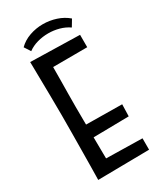

<svg xmlns="http://www.w3.org/2000/svg" viewBox="-209 -913 839 993"><g transform="rotate(-30 210.0 -416.5)"><path d="M70 4Q70 4 70.5 -19.5Q71 -43 71.5 -82.5Q72 -122 72.5 -172Q73 -222 73.5 -276Q74 -330 74 -381Q74 -445 73 -502.5Q72 -560 71.5 -604.5Q71 -649 70.5 -674.5Q70 -700 70 -700L161 -690Q161 -690 160.5 -669.5Q160 -649 160 -615.5Q160 -582 159.5 -541Q159 -500 158.5 -459Q158 -418 158 -383Q158 -348 158.5 -299Q159 -250 159.5 -199Q160 -148 160.5 -104Q161 -60 161.5 -32.5Q162 -5 162 -5ZM70 4 119 -73 376 -68V0ZM114 -198V-276L373 -273L371 -202ZM107 -618 70 -700 364 -693V-619ZM103 -746 79 -783Q106 -810 144.5 -823.5Q183 -837 224 -837Q264 -837 302.5 -824.5Q341 -812 370 -787L346 -747Q320 -765 288.5 -773.5Q257 -782 225 -782Q191 -782 159 -773Q127 -764 103 -746Z"/></g></svg>

Font: Truculenta Medium
Style: Regular
Weight: 500
Version: Version 1.002